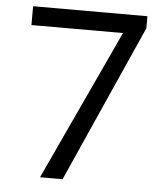

<svg xmlns="http://www.w3.org/2000/svg" viewBox="-52 -757 703 804"><g transform="rotate(5 300.0 -355.5)"><path d="M535.2 -660.2V-710.9H54.7V-631.8H439.5L146 0H240.7Z"/></g></svg>

Font: Roboto Mono
Style: Regular
Weight: 400
Monospace: yes
Designer: Google
Version: Version 3.000